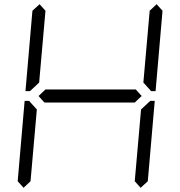

<svg xmlns="http://www.w3.org/2000/svg" viewBox="-20 -956 856 912"><path d="M92 -64 64 -95 97 -477H118L127 -467L155 -436L125 -95ZM163 -500 196 -531H625L653 -500L620 -469H191ZM133 -533 122 -523H101L134 -905L168 -936L196 -905L166 -564ZM724 -936 752 -905 719 -523H698L689 -533L661 -564L691 -905ZM683 -467 694 -477H715L682 -95L648 -64L620 -95L650 -436Z"/></svg>

Font: DSEG7 Classic Mini
Style: Light Italic
Weight: 300
Italic angle: -5°
Designer: Keshikan(Twitter:@keshinomi_88pro)
Version: Version 0.46